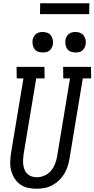

<svg xmlns="http://www.w3.org/2000/svg" viewBox="-20 -1143 576 1171"><path d="M203 8Q175 8 148.5 2Q122 -4 101.5 -19.5Q81 -35 67.5 -57Q54 -79 47.5 -105Q41 -131 42.5 -159Q44 -187 48 -214L123 -665H82L81 -735H251L252 -665H201L124 -203Q122 -186 121 -170Q120 -154 122 -138Q124 -122 130 -107.5Q136 -93 147 -82.5Q158 -72 173 -67Q188 -62 204 -62Q227 -62 250 -71.5Q273 -81 289.5 -100Q306 -119 315 -141.5Q324 -164 328 -187L407 -665H366L365 -735H535L536 -665H485L404 -176Q400 -152 392.5 -128.5Q385 -105 372 -83Q359 -61 340 -43Q321 -25 298.5 -13Q276 -1 251.5 3.5Q227 8 203 8ZM440 -823Q425 -823 411.5 -828Q398 -833 390 -844.5Q382 -856 379.5 -870.5Q377 -885 379 -900Q381 -910 386.5 -920Q392 -930 400.5 -936.5Q409 -943 419.5 -945.5Q430 -948 441 -948Q456 -948 469.5 -942.5Q483 -937 491 -925.5Q499 -914 502 -899.5Q505 -885 502 -870Q500 -860 494.5 -850Q489 -840 480.5 -833.5Q472 -827 461.5 -825Q451 -823 440 -823ZM240 -823Q225 -823 211.5 -828Q198 -833 190 -844.5Q182 -856 179.5 -870.5Q177 -885 179 -900Q181 -910 186.5 -920Q192 -930 200.5 -936.5Q209 -943 219.5 -945.5Q230 -948 241 -948Q256 -948 269.5 -942.5Q283 -937 291 -925.5Q299 -914 302 -899.5Q305 -885 302 -870Q300 -860 294.5 -850Q289 -840 280.5 -833.5Q272 -827 261.5 -825Q251 -823 240 -823ZM224 -1057 225 -1123H525L524 -1057Z"/></svg>

Font: Iosevka Curly Slab
Style: Italic
Weight: 400
Italic angle: -9°
Monospace: yes
Designer: Belleve Invis
Foundry: Belleve Invis
Version: Version 22.1.2; ttfautohint (v1.8.4)